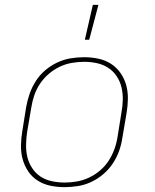

<svg xmlns="http://www.w3.org/2000/svg" viewBox="-20 -764 640 792"><path d="M246 8Q216 8 187.5 2Q159 -4 135.5 -19Q112 -34 96.5 -57Q81 -80 73.5 -107Q66 -134 66.5 -164Q67 -194 72 -223L88 -323Q93 -351 102.5 -378Q112 -405 128 -430Q144 -455 167 -474.5Q190 -494 217 -506.5Q244 -519 272 -523.5Q300 -528 327 -528Q357 -528 385.5 -522Q414 -516 437.5 -501Q461 -486 477 -463Q493 -440 500.5 -413Q508 -386 507.5 -356Q507 -326 502 -297L485 -197Q481 -169 471.5 -142Q462 -115 445.5 -90Q429 -65 406 -45.5Q383 -26 356.5 -13.5Q330 -1 301.5 3.5Q273 8 246 8ZM247 -11Q272 -11 297.5 -15.5Q323 -20 347.5 -31.5Q372 -43 393 -61Q414 -79 428.5 -101.5Q443 -124 452 -149Q461 -174 465 -200L481 -300Q486 -326 486.5 -353Q487 -380 481 -404.5Q475 -429 461 -450Q447 -471 426 -484.5Q405 -498 379.5 -503.5Q354 -509 327 -509Q302 -509 276 -504.5Q250 -500 226 -488.5Q202 -477 181 -459Q160 -441 145 -418.5Q130 -396 121.5 -371Q113 -346 109 -320L92 -220Q88 -194 87.5 -167Q87 -140 93 -115.5Q99 -91 113 -70Q127 -49 147.5 -35.5Q168 -22 194 -16.5Q220 -11 247 -11ZM330 -600 363 -744H386L348 -600Z"/></svg>

Font: Iosevka Aile Thin Oblique
Style: Regular
Weight: 100
Italic angle: -9°
Designer: Belleve Invis
Foundry: Belleve Invis
Version: Version 31.1.0; ttfautohint (v1.8.4)